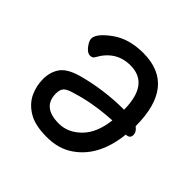

<svg xmlns="http://www.w3.org/2000/svg" viewBox="-137 -621 775 775"><g transform="rotate(45 250.0 -234.0)"><path d="M227 24Q160 24 122 1Q84 -22 67.5 -57Q51 -92 51 -131Q51 -171 70.5 -199.5Q90 -228 143 -244Q253 -275 370 -275Q369 -420 262 -420Q180 -420 138 -343Q133 -332 118 -332Q103 -332 88 -351.5Q73 -371 73 -384Q73 -413 127 -452.5Q181 -492 263 -492Q450 -492 450 -261Q469 -247 469 -230Q469 -209 446 -209Q431 -70 342 -9Q295 24 227 24ZM223 -49Q275 -49 316.5 -90.5Q358 -132 367 -211Q262 -205 183 -180Q149 -171 139 -160Q129 -149 129 -127Q129 -49 223 -49Z"/></g></svg>

Font: LXGW WenKai Mono Medium
Style: Regular
Weight: 500
Monospace: yes
Designer: LXGW / Fontworks Inc.
Foundry: LXGW / Fontworks Inc.
Version: Version 1.520; June 14, 2025